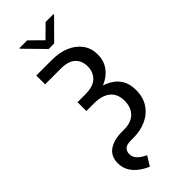

<svg xmlns="http://www.w3.org/2000/svg" viewBox="-356 -984 1255 1255"><g transform="rotate(-45 272.0 -356.5)"><path d="M90.3 -727.5H236.3Q305.2 -727.5 358.4 -704.6Q411.6 -681.6 441.9 -639.6Q472.2 -597.7 472.2 -540.5Q472.2 -483.9 441.9 -441.4Q411.6 -398.9 357.2 -375.5Q302.7 -352.1 229.5 -352.1H157.7V-413.6H227.5Q304.2 -413.6 337.4 -447.5Q370.6 -481.4 370.6 -531.2Q370.6 -584 337.9 -615Q305.2 -646 236.3 -646H90.3ZM157.7 -390.1H229.5Q349.6 -390.1 417.2 -341.8Q484.9 -293.5 484.9 -199.2Q484.9 -133.3 454.6 -86.7Q424.3 -40 371.1 -15.1Q317.9 9.8 249.5 9.8H224.6Q188.5 9.8 172.6 25.1Q156.7 40.5 156.7 64.5Q156.7 89.8 170.4 107.2Q184.1 124.5 202.4 135.7Q220.7 147 234.4 153.3L193.8 218.8Q161.1 205.1 130.6 182.9Q100.1 160.6 80.8 128.7Q61.5 96.7 61.5 54.2Q61.5 -9.3 106.7 -40.5Q151.9 -71.8 228.5 -71.8H249Q291.5 -71.8 321.3 -87.9Q351.1 -104 366.7 -133.3Q382.3 -162.6 382.3 -202.1Q382.3 -265.6 342.5 -298.8Q302.7 -332 227.5 -332H157.7ZM210.9 -932.1 295.9 -848.1 381.3 -932.1H453.6V-926.3L321.3 -793H270L139.2 -926.3V-932.1Z"/></g></svg>

Font: Adwaita Sans
Style: Regular
Weight: 400
Designer: Rasmus Andersson
Foundry: rsms
Version: Version 4.001;git-9221beed3